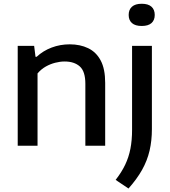

<svg xmlns="http://www.w3.org/2000/svg" viewBox="-20 -794 924 1046"><path d="M76.5 0V-544H166L173.5 -484.5H179.5Q215 -517.5 261.5 -535Q308 -552.5 360 -552.5Q416.5 -552.5 460.2 -531.5Q504 -510.5 528.5 -464.5Q553 -418.5 553 -342.5V0H445V-337.5Q445 -405 414.8 -432Q384.5 -459 332 -459Q307.5 -459 281 -452.2Q254.5 -445.5 229.5 -431.5Q204.5 -417.5 184.5 -394V0ZM680 233 610 186Q642 145 661.8 103.8Q681.5 62.5 690.5 16.2Q699.5 -30 699.5 -86V-544H807.5V-90.5Q807.5 -27.5 794.8 27Q782 81.5 753.8 131.8Q725.5 182 680 233ZM752 -652.5Q717 -652.5 699 -668.2Q681 -684 681 -712.5Q681 -741.5 699 -757.5Q717 -773.5 752 -773.5Q787.5 -773.5 805.2 -757.5Q823 -741.5 823 -712.5Q823 -684 805.2 -668.2Q787.5 -652.5 752 -652.5Z"/></svg>

Font: Encode Sans SemiExpanded Medium
Style: Regular
Weight: 500
Width: 6
Designer: Multiple Designers
Foundry: Impallari Type
Version: Version 3.002